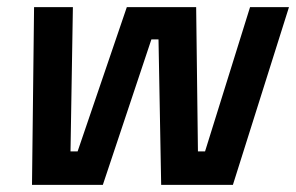

<svg xmlns="http://www.w3.org/2000/svg" viewBox="-20 -520 832 540"><path d="M70 0 75.8 -499.2V-500H185L178.3 -94.2H198.3L336.7 -500H531.7L536.7 -94.2H556.7L683.3 -500H792.5V-499.2L635 0H433.3L425.8 -409.2H405.8L269.2 0Z"/></svg>

Font: Familjen Grotesk SemiBold
Style: Italic
Weight: 600
Italic angle: -9.46201°
Designer: Anders Wikstroem, Jonas Baeckman, Matilda Gysing, Kristian Moeller
Foundry: Familjen STHLM AB
Version: Version 2.002